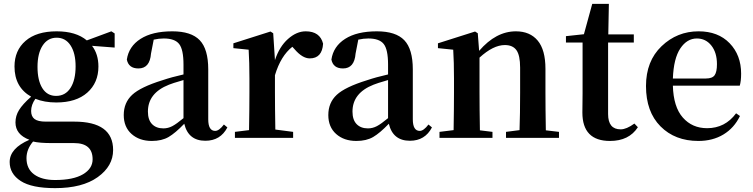

<svg xmlns="http://www.w3.org/2000/svg" viewBox="-20 -713 3893 993"><path d="M270 -217Q318 -217 344.5 -258Q371 -299 371 -370Q371 -438 345 -478Q319 -518 273 -518Q227 -518 200.5 -477.5Q174 -437 174 -367Q174 -297 199 -257Q224 -217 270 -217ZM363 27H247Q184 27 151 19Q117 59 117 105Q117 160 156.5 189Q196 218 265 218Q359 218 409 188.5Q459 159 459 111Q459 27 363 27ZM573 -540V-467L456 -476Q489 -433 489 -369Q489 -285 431.5 -234Q374 -183 271 -183Q210 -183 163 -202Q141 -171 141 -139Q141 -111 158.5 -97.5Q176 -84 217 -84H364Q565 -84 565 63Q565 146 485.5 203Q406 260 265 260Q144 260 87 223Q30 186 30 125Q30 54 132 10Q60 -17 60 -80Q60 -114 78.5 -144Q97 -174 141 -213Q55 -262 55 -369Q55 -452 112 -501.5Q169 -551 273 -551Q373 -551 429 -504L556 -551Z M929 -102V-299Q867 -281 854 -275Q745 -232 745 -136Q745 -93 766.5 -71Q788 -49 825 -49Q849 -49 871 -60.5Q893 -72 929 -102ZM1138 -69 1156 -54Q1120 15 1042 15Q954 15 933 -73Q887 -25 852 -4.5Q817 16 765 16Q701 16 660.5 -20Q620 -56 620 -118Q620 -182 663.5 -222.5Q707 -263 820 -298Q867 -314 929 -328V-379Q929 -457 906.5 -485.5Q884 -514 827 -514Q802 -514 775 -508L761 -436Q755 -359 696 -359Q645 -359 636 -405Q646 -473 707 -512Q768 -551 871 -551Q969 -551 1013 -505Q1057 -459 1057 -354V-96Q1057 -36 1093 -36Q1113 -36 1138 -69Z M1393 -541 1402 -402Q1425 -472 1469.5 -511.5Q1514 -551 1561 -551Q1635 -551 1651 -487Q1646 -411 1582 -411Q1544 -411 1503 -459L1492 -471Q1432 -424 1402 -324V-235Q1402 -157 1404 -43L1496 -31V0H1195V-31L1268 -40Q1270 -154 1270 -235V-307Q1270 -392 1266 -456L1187 -464V-489L1379 -550Z M1987 -102V-299Q1925 -281 1912 -275Q1803 -232 1803 -136Q1803 -93 1824.5 -71Q1846 -49 1883 -49Q1907 -49 1929 -60.5Q1951 -72 1987 -102ZM2196 -69 2214 -54Q2178 15 2100 15Q2012 15 1991 -73Q1945 -25 1910 -4.5Q1875 16 1823 16Q1759 16 1718.5 -20Q1678 -56 1678 -118Q1678 -182 1721.5 -222.5Q1765 -263 1878 -298Q1925 -314 1987 -328V-379Q1987 -457 1964.5 -485.5Q1942 -514 1885 -514Q1860 -514 1833 -508L1819 -436Q1813 -359 1754 -359Q1703 -359 1694 -405Q1704 -473 1765 -512Q1826 -551 1929 -551Q2027 -551 2071 -505Q2115 -459 2115 -354V-96Q2115 -36 2151 -36Q2171 -36 2196 -69Z M2803 -39 2871 -31V0H2597V-31L2667 -40Q2670 -124 2670 -235V-363Q2670 -427 2651 -453.5Q2632 -480 2591 -480Q2531 -480 2460 -415V-235Q2460 -153 2462 -39L2527 -31V0H2253V-31L2326 -40Q2328 -154 2328 -235V-307Q2328 -392 2324 -456L2245 -464V-489L2437 -550L2451 -541L2458 -450Q2545 -551 2648 -551Q2721 -551 2761 -503Q2801 -455 2801 -357V-235Q2801 -153 2803 -39Z M3261 -74 3279 -55Q3233 16 3135 16Q2992 16 2992 -131Q2992 -146 2992.5 -178Q2993 -210 2993 -231V-493H2907V-526L3000 -536L3043 -693H3129L3126 -535H3258V-493H3125V-123Q3125 -44 3190 -44Q3220 -44 3261 -74Z M3460 -307H3631Q3664 -307 3676 -324Q3688 -341 3688 -381Q3688 -441 3659 -477.5Q3630 -514 3584 -514Q3533 -514 3498.5 -462.5Q3464 -411 3460 -307ZM3806 -270H3460Q3463 -160 3511.5 -105Q3560 -50 3637 -50Q3730 -50 3787 -127L3807 -113Q3777 -51 3721.5 -17.5Q3666 16 3592 16Q3471 16 3396 -59.5Q3321 -135 3321 -268Q3321 -397 3401.5 -474Q3482 -551 3593 -551Q3694 -551 3753.5 -489.5Q3813 -428 3813 -332Q3813 -294 3806 -270Z"/></svg>

Font: Swei Spring CJKtc
Style: Bold
Weight: 700
Version: Version 1.021